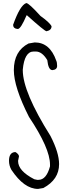

<svg xmlns="http://www.w3.org/2000/svg" viewBox="-20 -1183 427 1239"><path d="M204.1 -909.2Q301.8 -909.2 342.8 -792Q348.6 -780.3 348.6 -757.8Q348.6 -733.4 318.4 -730.5Q292 -730.5 285.2 -794.9Q252 -850.6 210.9 -850.6H197.3Q137.7 -850.6 127 -733.4V-730.5Q127 -589.8 305.7 -305.7Q361.3 -197.3 361.3 -124Q361.3 -24.4 259.8 30.3L225.6 36.1Q135.7 36.1 53.7 -86.9Q38.1 -114.3 38.1 -145.5Q38.1 -195.3 72.3 -201.2H81.1Q102.5 -186.5 102.5 -173.8L96.7 -145.5V-143.6Q96.7 -80.1 201.2 -26.4L219.7 -22.5H228.5Q279.3 -22.5 302.7 -109.4V-121.1Q302.7 -225.6 167 -428.7Q69.3 -621.1 69.3 -730.5Q69.3 -853.5 164.1 -902.3ZM312.5 -1014.6Q313.5 -988.3 280.3 -981.4Q268.6 -981.4 154.3 -1084H151.4Q114.3 -997.1 95.7 -996.1H91.8Q65.4 -999 64.5 -1022.5Q109.4 -1149.4 149.4 -1163.1Q165 -1164.1 241.2 -1080.1Q298.8 -1039.1 312.5 -1014.6Z"/></svg>

Font: Sue Ellen Francisco
Style: Regular
Weight: 400
Designer: Kimberly Geswein
Foundry: Kimberly Geswein
Version: Version 1.002 2007